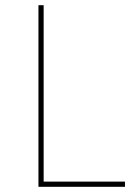

<svg xmlns="http://www.w3.org/2000/svg" viewBox="-20 -719 531 739"><path d="M128 -699H148V-20H461V0H128Z"/></svg>

Font: Montserrat arm Thin
Style: Regular
Weight: 250
Designer: Julieta Ulanovsky
Foundry: Julieta Ulanovsky
Version: Version 6.000;PS 006.000;hotconv 1.0.88;makeotf.lib2.5.64775